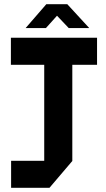

<svg xmlns="http://www.w3.org/2000/svg" viewBox="-20 -894 506 916"><path d="M191 -127V-585H32V-714H443V-585H325V-126L216 2H33V-127ZM308 -760 252 -819 199 -760H103V-761L201 -874H301L405 -761V-760Z"/></svg>

Font: Foldit Thin SemiBold
Style: Regular
Weight: 600
Version: Version 1.003